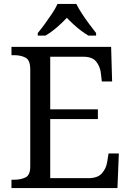

<svg xmlns="http://www.w3.org/2000/svg" viewBox="-20 -951 663 971"><path d="M38 0V-42H51Q84 -42 108.5 -53.5Q133 -65 133 -109V-600Q133 -647 109 -659.5Q85 -672 51 -672H38V-714H542L547 -539H495L490 -582Q486 -615 466.5 -639.5Q447 -664 402 -664H234V-398H475V-349H234V-50H427Q474 -50 495.5 -74.5Q517 -99 522 -132L529 -175H581L574 0ZM171 -784Q187 -803 206 -829Q225 -855 243 -882Q261 -909 271 -931H366Q377 -909 394.5 -882Q412 -855 431.5 -829Q451 -803 466 -784V-771H427Q408 -782 388.5 -797Q369 -812 351 -828.5Q333 -845 318 -861Q296 -837 267.5 -812.5Q239 -788 210 -771H171Z"/></svg>

Font: Noto Serif NP Hmong
Style: Regular
Weight: 400
Designer: Dalton Maag Ltd
Foundry: Dalton Maag Ltd
Version: Version 1.001